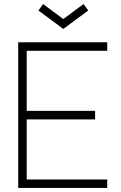

<svg xmlns="http://www.w3.org/2000/svg" viewBox="-20 -929 600 949"><path d="M293 -786 170 -877 193 -909 293 -835 393 -909 416 -877ZM70 0V-720H510V-678H112V-381H450V-339H112V-42H510V0Z"/></svg>

Font: Manrope ExtraLight ExtraLight
Style: Regular
Weight: 250
Version: Version 4.501